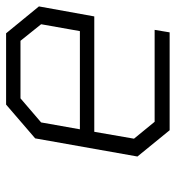

<svg xmlns="http://www.w3.org/2000/svg" viewBox="6 -568 563 614"><g transform="rotate(-90 287.0 -261.5)"><path d="M177 0 93 -103 151 -430 259 -523H487L573 -418L541 -241H172L150 -114L204 -48H498L490 0ZM180 -287H494L516 -411L463 -477H279L202 -411Z"/></g></svg>

Font: Tomorrow Light
Style: Italic
Weight: 300
Italic angle: -10°
Designer: Tony de Marco, Monica Rizzolli
Foundry: Just in Type
Version: Version 2.002